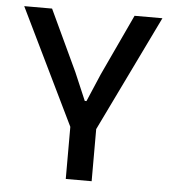

<svg xmlns="http://www.w3.org/2000/svg" viewBox="-48 -684 653 728"><g transform="rotate(5 278.0 -319.5)"><path d="M321.5 -186H235L15 -639H121L230 -406.5L275 -301H281.5L326.5 -406.5L435 -639H541ZM327.5 0H229V-279H327.5Z"/></g></svg>

Font: Anek Malayalam Medium Medium
Style: Regular
Weight: 500
Version: Version 1.003